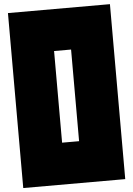

<svg xmlns="http://www.w3.org/2000/svg" viewBox="-65 -1025 777 1121"><g transform="rotate(-5 323.5 -464.5)"><path d="M273.9 -732.4V-195.3H373.5V-732.4ZM24.9 48.8V-976.6H622.6V48.8Z"/></g></svg>

Font: Wilelessous
Style: Regular
Weight: 400
Designer: Kristopher Martin
Foundry: Kristopher Martin
Version: Version 1.0; ttfautohint (v1.8.4.7-5d5b)